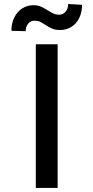

<svg xmlns="http://www.w3.org/2000/svg" viewBox="-20 -925 459 945"><path d="M263.7 0H156.2V-707H263.7ZM144.5 -899.4Q165 -899.4 180.4 -892.8Q195.8 -886.2 214.8 -874Q232.9 -862.8 244.6 -857.7Q256.3 -852.5 270.5 -852.5Q290 -852.5 302.7 -867.4Q315.4 -882.3 315.4 -905.3L383.8 -901.4Q383.8 -863.8 369.6 -835.7Q355.5 -807.6 331.1 -792.5Q306.6 -777.3 276.4 -777.3Q252.9 -777.3 237.1 -783.9Q221.2 -790.5 203.1 -802.7Q188 -813 176.5 -818.1Q165 -823.2 149.4 -823.2Q130.4 -823.2 118.4 -808.3Q106.4 -793.5 106.4 -771.5L36.1 -773.4Q36.1 -810.5 50.5 -839.4Q64.9 -868.2 89.6 -883.8Q114.3 -899.4 144.5 -899.4Z"/></svg>

Font: Pretendard JP Medium
Style: Regular
Weight: 500
Designer: Base glyphs from Inter by Rasmus Andersson; Hangeul glyphs from Noto Sans CJK(Source Han Sans) by Jang Soo-young and Kan
Foundry: Kil Hyung-jin
Version: Version 1.309